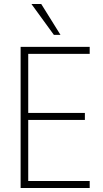

<svg xmlns="http://www.w3.org/2000/svg" viewBox="-20 -939 515 959"><path d="M83 0V-705H428V-670H121V-375H404V-340H121V-35H428V0ZM249 -765 137 -919H186L282 -765Z"/></svg>

Font: Nunito Sans 12pt ExtraLight Condensed
Style: Regular
Weight: 200
Width: 3
Version: Version 3.101;gftools[0.9.27]